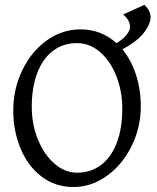

<svg xmlns="http://www.w3.org/2000/svg" viewBox="-20 -750 640 785"><path d="M555.7 -315.9Q555.7 -229 518.1 -152.8Q480.5 -76.7 417 -31Q353.5 14.6 280.8 14.6Q205.1 14.6 149.2 -28.6Q93.3 -71.8 63.7 -143.6Q34.2 -215.3 34.2 -298.8Q34.2 -386.2 71 -462.6Q107.9 -539.1 170.9 -584.5Q233.9 -629.9 309.1 -629.9Q394.5 -629.9 456.5 -573.2Q483.9 -590.3 497.8 -608.2Q511.7 -626 511.7 -640.1Q511.7 -667 483.4 -690.9L570.3 -730Q595.7 -706.1 595.7 -679.7Q595.7 -651.9 568.6 -616.5Q541.5 -581.1 480.5 -548.3Q517.1 -503.9 536.4 -443.1Q555.7 -382.3 555.7 -315.9ZM109.9 -313Q109.9 -241.2 135.3 -179.2Q160.6 -117.2 203.1 -80.6Q245.6 -43.9 294.9 -43.9Q349.6 -43.9 391.4 -74.2Q433.1 -104.5 456.5 -163.8Q480 -223.1 480 -307.1Q480 -375 456.5 -436.5Q433.1 -498 390.6 -535.9Q348.1 -573.7 294.9 -573.7Q237.8 -573.7 196 -541.7Q154.3 -509.8 132.1 -450.9Q109.9 -392.1 109.9 -313Z"/></svg>

Font: David Libre
Style: Regular
Weight: 400
Version: Version 1.000